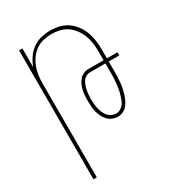

<svg xmlns="http://www.w3.org/2000/svg" viewBox="-180 -631 859 948"><g transform="rotate(-30 250.0 -156.5)"><path d="M72 215V-520H91V-413Q100 -438 115 -460.5Q130 -483 152 -499Q174 -515 200 -521.5Q226 -528 253 -528Q279 -528 304.5 -522Q330 -516 351 -501.5Q372 -487 387.5 -466Q403 -445 412 -421Q421 -397 424.5 -371.5Q428 -346 428 -320V-269H488V-251H428V-195Q428 -180 427.5 -164.5Q427 -149 425.5 -133.5Q424 -118 421 -103Q418 -88 413.5 -73Q409 -58 402.5 -44Q396 -30 386.5 -18Q377 -6 362.5 1Q348 8 333 8Q317 8 302 2Q287 -4 276 -15.5Q265 -27 258 -41.5Q251 -56 247 -71.5Q243 -87 242 -103Q241 -119 241 -135Q241 -149 242 -164Q243 -179 246 -193Q249 -207 255 -220.5Q261 -234 270.5 -245.5Q280 -257 293.5 -263Q307 -269 321 -269H409V-320Q409 -343 406 -366.5Q403 -390 394.5 -412Q386 -434 372 -453Q358 -472 339 -485.5Q320 -499 296.5 -504.5Q273 -510 250 -510Q227 -510 203.5 -504.5Q180 -499 161 -485.5Q142 -472 128 -453Q114 -434 105.5 -412Q97 -390 94 -366.5Q91 -343 91 -320V215ZM333 -10Q346 -10 358 -17.5Q370 -25 377.5 -36.5Q385 -48 389.5 -61Q394 -74 397.5 -87Q401 -100 403 -113.5Q405 -127 406.5 -140.5Q408 -154 408.5 -167.5Q409 -181 409 -195V-251H321Q309 -251 298 -245Q287 -239 280.5 -229Q274 -219 270 -207Q266 -195 263.5 -183Q261 -171 260 -159Q259 -147 259 -135Q259 -121 260 -107.5Q261 -94 264 -81Q267 -68 272 -55.5Q277 -43 285.5 -32.5Q294 -22 306.5 -16Q319 -10 333 -10Z"/></g></svg>

Font: Iosevka Thin
Style: Regular
Weight: 100
Monospace: yes
Designer: Belleve Invis
Foundry: Belleve Invis
Version: Version 32.5.0; ttfautohint (v1.8.4)